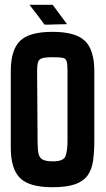

<svg xmlns="http://www.w3.org/2000/svg" viewBox="-20 -782 442 802"><path d="M180 -679Q165 -679 165 -680L155 -694L134 -722L103 -762H200L260 -681L212 -680ZM199 0Q102 0 63.5 -38.5Q25 -77 25 -165V-484Q25 -573 63.5 -611Q102 -649 199 -649Q295 -649 334.5 -611.5Q374 -574 374 -484V-197Q374 -149 369 -112Q364 -75 346.5 -50Q329 -25 294 -12.5Q259 0 199 0ZM201 -108Q245 -108 253.5 -129.5Q262 -151 262 -197V-484Q262 -513 258.5 -525.5Q255 -538 242 -540.5Q229 -543 199 -543Q169 -543 155.5 -538.5Q142 -534 138.5 -521.5Q135 -509 135 -484L137 -192Q137 -158 141 -140Q145 -122 159 -115Q173 -108 201 -108Z"/></svg>

Font: New Amsterdam
Style: Regular
Weight: 400
Designer: Vladimir Nikolic
Foundry: Vladimir Nikolic
Version: Version 1.000; ttfautohint (v1.8.4.7-5d5b)